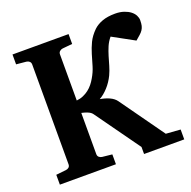

<svg xmlns="http://www.w3.org/2000/svg" viewBox="-123 -809 927 930"><g transform="rotate(-20 341.0 -343.5)"><path d="M464.8 0V-36.1L300.8 -265.1Q293.5 -275.4 277.8 -281.7Q262.2 -288.1 247.1 -291V-78.1Q247.1 -68.4 253.9 -62.7Q260.7 -57.1 269 -56.2L319.8 -50.8V0H30.8V-50.8L82 -56.2Q91.3 -57.1 97.7 -62.7Q104 -68.4 104 -78.1V-592.8Q104 -602.5 97.7 -608.4Q91.3 -614.3 82 -615.2L30.8 -620.1V-670.9H319.8V-620.1L269 -615.2Q260.7 -614.3 253.9 -608.4Q247.1 -602.5 247.1 -592.8V-355Q266.1 -356.9 281.7 -363.8Q297.4 -370.6 310.3 -380.6Q323.2 -390.6 333.3 -403.1Q343.3 -415.5 351.1 -429.2Q367.7 -457 376 -485.4Q384.3 -513.7 392.6 -541.7Q400.9 -569.8 413.8 -596.9Q426.8 -624 453.1 -649.9Q471.2 -667 498.5 -677Q525.9 -687 564.9 -687Q590.3 -687 609.9 -680.4Q629.4 -673.8 642.6 -663.6Q655.8 -653.3 662.4 -640.6Q668.9 -627.9 668.9 -616.2Q668.9 -598.6 666.3 -587.4Q663.6 -576.2 657.5 -566.9Q651.4 -557.6 641.6 -549.1Q631.8 -540.5 618.2 -528.8L506.8 -589.8Q491.2 -571.3 481.9 -549.6Q472.7 -527.8 465.8 -504.9Q459 -481.9 452.4 -459Q445.8 -436 436 -415Q428.7 -399.9 419.4 -386Q410.2 -372.1 399.4 -360.4Q388.7 -348.6 377.2 -339.1Q365.7 -329.6 354 -323.2Q381.8 -318.4 402.8 -308.6Q423.8 -298.8 435.1 -283.2L597.2 -56.2L671.9 -50.8V0Z"/></g></svg>

Font: Charis SIL Cyr
Style: Bold
Weight: 700
Foundry: SIL International
Version: Version 5.000